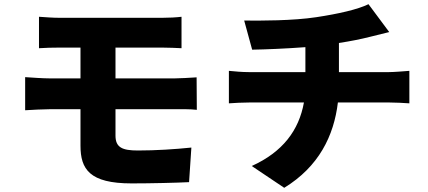

<svg xmlns="http://www.w3.org/2000/svg" viewBox="-20 -829 2040 916"><path d="M531 -308H817C839 -308 889 -309 919 -305L918 -460C890 -458 834 -455 813 -455H531V-602H752C789 -602 819 -600 846 -599V-749C822 -746 786 -744 752 -744H267C230 -744 197 -747 166 -749V-599C197 -601 230 -602 267 -602H364V-455H218C185 -455 129 -459 100 -461V-303C132 -305 188 -308 218 -308H364V-134C364 -22 407 46 608 46C701 46 824 43 882 40L893 -125C816 -117 724 -111 638 -111C564 -111 531 -125 531 -182Z M1597 -485V-624C1650 -632 1701 -642 1748 -654C1766 -658 1796 -666 1837 -676L1738 -809C1687 -784 1595 -763 1489 -747C1378 -730 1222 -730 1145 -731L1183 -592C1246 -593 1344 -597 1437 -604V-485H1167C1135 -485 1102 -488 1072 -491V-336C1099 -338 1138 -340 1168 -340H1430C1406 -207 1329 -104 1181 -37L1336 67C1501 -34 1573 -181 1592 -340H1839C1868 -340 1903 -338 1933 -336V-491C1910 -489 1857 -485 1836 -485Z"/></svg>

Font: Noto Sans CJK JP Black
Style: Regular
Weight: 900
Designer: Ryoko NISHIZUKA (kana & ideographs); Paul D. Hunt (Latin, Greek & Cyrillic); Wenlong ZHANG (bopomofo); Sandoll Communica
Foundry: Adobe Systems Incorporated
Version: Version 1.004;PS 1.004;hotconv 1.0.82;makeotf.lib2.5.63406